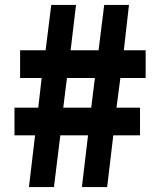

<svg xmlns="http://www.w3.org/2000/svg" viewBox="-20 -763 649 783"><path d="M123 -211H39V-324H136L150 -445H62V-558H166L189 -743H290L268 -558H382L405 -743H506L485 -558H574V-445H471L455 -324H551V-211H442L417 0H314L339 -211H226L200 0H98ZM352 -324 367 -445H253L238 -324Z"/></svg>

Font: Source Han Sans CN Heavy
Style: Bold
Weight: 900
Designer: Ryoko NISHIZUKA (kana & ideographs); Paul D. Hunt (Latin, Greek & Cyrillic); Wenlong ZHANG (bopomofo); Sandoll Communica
Foundry: Adobe Systems Incorporated
Version: Version 1.000;PS 1;hotconv 1.0.78;makeotf.lib2.5.61930